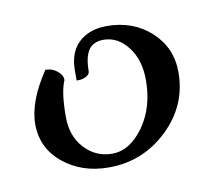

<svg xmlns="http://www.w3.org/2000/svg" viewBox="-44 -315 438 376"><g transform="rotate(-10 175.0 -127.5)"><path d="M17.6 -98.6Q17.6 -143.6 55.7 -200.2Q69.3 -200.2 79.1 -191.9Q88.9 -183.6 88.9 -175.8Q88.9 -174.8 88.9 -173.8Q79.1 -151.4 79.1 -102.5Q79.1 -63.5 101.6 -39.6Q124 -15.6 156.2 -15.6Q191.4 -15.6 218.8 -53.7Q246.1 -91.8 246.1 -146.5Q246.1 -186.5 226.1 -212.4Q206.1 -238.3 177.7 -238.3Q167 -238.3 159.2 -234.4Q138.7 -224.6 138.7 -182.6Q138.7 -176.8 131.8 -172.9Q125 -168.9 116.2 -168.9H112.3V-188.5Q112.3 -236.3 148.4 -254.9Q166 -263.7 188.5 -263.7Q241.2 -263.7 276.4 -231.4Q311.5 -199.2 311.5 -150.4Q311.5 -84 262.2 -37.1Q212.9 9.8 145.5 9.8Q91.8 9.8 54.7 -20.5Q17.6 -50.8 17.6 -98.6Z"/></g></svg>

Font: Kleymisska
Style: Regular
Weight: 500
Italic angle: -8°
Designer: gluk
Foundry: gluk
Version: Version 0.298